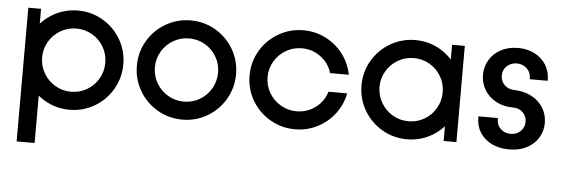

<svg xmlns="http://www.w3.org/2000/svg" viewBox="-48 -673 2992 1020"><g transform="rotate(5 1448.0 -163.5)"><path d="M66.7 -257Q66.7 -329 102.2 -389.5Q137.7 -450 198.7 -485.5Q259.7 -521 331.7 -521Q403.7 -521 464.2 -485.5Q524.7 -450 560.2 -389.5Q595.7 -329 595.7 -257Q595.7 -185 560.2 -124Q524.7 -63 464.2 -27.5Q403.7 8 331.7 8Q259.7 8 198.7 -27.5Q137.7 -63 102.2 -124Q66.7 -185 66.7 -257ZM66.7 -513H134.7V-306.3L162.7 -285.5V200H66.7ZM499.7 -257Q499.7 -302.8 477.2 -341.4Q454.7 -380 416 -402.5Q377.4 -425 331.7 -425Q285.8 -425 247.2 -402.5Q208.5 -379.9 185.6 -341.3Q162.7 -302.6 162.7 -256.8Q162.7 -211.1 185.6 -172Q208.4 -133 247.1 -110.5Q285.7 -88 331.5 -88Q377.3 -88 415.9 -110.5Q454.6 -133.1 477.1 -172.1Q499.7 -211.2 499.7 -257Z M668 -257Q668 -329 703.5 -389.5Q739 -450 800 -485.5Q861 -521 933 -521Q1005 -521 1065.5 -485.5Q1126 -450 1161.5 -389.5Q1197 -329 1197 -257Q1197 -185 1161.5 -124Q1126 -63 1065.5 -27.5Q1005 8 933 8Q861 8 800 -27.5Q739 -63 703.5 -124Q668 -185 668 -257ZM1101 -257Q1101 -302.8 1078.5 -341.4Q1056 -380 1017.4 -402.5Q978.8 -425 933 -425Q887.2 -425 848.5 -402.5Q809.8 -379.9 786.9 -341.3Q764 -302.6 764 -256.8Q764 -211.1 786.9 -172Q809.8 -133 848.4 -110.5Q887.1 -88 932.8 -88Q978.6 -88 1017.3 -110.5Q1055.9 -133.1 1078.5 -172.1Q1101 -211.2 1101 -257Z M1269 -257Q1269 -329 1304.5 -389.5Q1340 -450 1401 -485.5Q1462 -521 1534 -521Q1597.4 -521 1652.6 -493.1Q1707.7 -465.2 1745 -416.3Q1782.3 -367.5 1793.9 -306.6H1694Q1678.7 -359.1 1634.4 -392Q1590 -425 1534 -425Q1488.2 -425 1449.5 -402.5Q1410.8 -380 1387.9 -341.4Q1365 -302.8 1365 -257Q1365 -211.2 1387.9 -172.6Q1410.8 -134 1449.5 -111.5Q1488.2 -89 1534 -89Q1590 -89 1634.4 -122Q1678.7 -154.9 1694 -207.4H1793.9Q1782.3 -146.5 1745 -97.7Q1707.7 -48.8 1652.5 -20.9Q1597.4 7 1534 7Q1462 7 1401 -28.5Q1340 -64 1304.5 -124.5Q1269 -185 1269 -257Z M1866 -257Q1866 -329 1901.5 -389.5Q1937 -450 1998 -485.5Q2059 -521 2131 -521Q2203 -521 2263.5 -485.5Q2324 -450 2359.5 -389.5Q2395 -329 2395 -257Q2395 -185 2359.5 -124Q2324 -63 2263.5 -27.5Q2203 8 2131 8Q2059 8 1998 -27.5Q1937 -63 1901.5 -124Q1866 -185 1866 -257ZM2299 -257Q2299 -302.8 2276.5 -341.4Q2254 -380 2215.4 -402.5Q2176.8 -425 2131 -425Q2085.2 -425 2046.5 -402.5Q2007.8 -379.9 1984.9 -341.3Q1962 -302.6 1962 -256.8Q1962 -211.1 1984.9 -172Q2007.8 -133 2046.4 -110.5Q2085.1 -88 2130.8 -88Q2176.6 -88 2215.3 -110.5Q2253.9 -133.1 2276.5 -172.1Q2299 -211.2 2299 -257ZM2326.5 -513H2394.5V0H2326.5Z M2499.1 -141.3V-146.5H2603.1V-138.5Q2603.1 -108.5 2624.5 -88.6Q2645.9 -68.7 2677.9 -68.7Q2708.9 -68.7 2730 -88.8Q2751.1 -109 2751.1 -138.5Q2751.1 -169.5 2730.5 -189.4Q2709.9 -209.3 2677.9 -209.3Q2626.7 -209.3 2586.9 -230.9Q2547.1 -252.5 2525.5 -289Q2503.9 -325.5 2503.9 -368.9Q2503.9 -412.2 2525.5 -448.4Q2547.1 -484.7 2586.6 -505.7Q2626.2 -526.8 2677.9 -526.8Q2727.3 -526.8 2766.2 -506.9Q2805.1 -487 2827.1 -451.5Q2849.2 -415.9 2849.2 -370.8V-366.7H2753.1V-374.1Q2753.1 -403.5 2731.5 -423.9Q2709.9 -444.3 2678.4 -444.3Q2646.9 -444.3 2625.3 -423.9Q2603.7 -403.5 2603.7 -374.1Q2603.7 -343.1 2624.6 -322.9Q2645.5 -302.7 2677.9 -302.3Q2730.1 -300.9 2770.1 -279.3Q2810.1 -257.7 2831.9 -221.7Q2853.7 -185.6 2853.7 -141.7Q2853.7 -98.4 2831.7 -62.6Q2809.7 -26.9 2769.9 -6.3Q2730.1 14.3 2677.9 14.3Q2597.6 14.3 2548.4 -28.7Q2499.1 -71.7 2499.1 -141.3Z"/></g></svg>

Font: Lineal Thin
Style: Regular
Weight: 200
Designer: Created by Frank Adebiaye with contributions from Anton Moglia & Ariel Martín Pérez
Created by Frank ADEBIAYE with FontF
Foundry: Velvetyne Type Foundry
Version: Version 2.000;Glyphs 3.2 (3227)